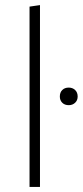

<svg xmlns="http://www.w3.org/2000/svg" viewBox="-20 -734 325 754"><path d="M96 0V-708L137 -714V0ZM250 -321Q234 -321 224.5 -330.5Q215 -340 215 -355Q215 -371 224.5 -380.5Q234 -390 250 -390Q265 -390 275 -380.5Q285 -371 285 -355Q285 -340 275 -330.5Q265 -321 250 -321Z"/></svg>

Font: EauTest Light
Style: Regular
Weight: 300
Designer: Christian Thalmann (Catharsis Fonts)
Version: Version 0.001;PS 000.001;hotconv 1.0.88;makeotf.lib2.5.64775